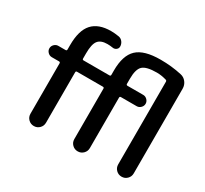

<svg xmlns="http://www.w3.org/2000/svg" viewBox="-148 -957 1255 1175"><g transform="rotate(30 479.5 -370.0)"><path d="M92 -420Q76 -420 64 -432Q52 -444 52 -460Q52 -476 64 -488Q76 -500 92 -500H143Q152 -500 152 -509V-540Q152 -644 195.5 -692Q239 -740 327 -740Q353 -740 383 -735Q400 -732 411 -717.5Q422 -703 422 -685Q422 -671 410 -662.5Q398 -654 384 -657Q366 -660 347 -660Q301 -660 281.5 -635Q262 -610 262 -545V-509Q262 -500 270 -500H453Q462 -500 462 -509V-540Q462 -646 511.5 -693Q561 -740 677 -740Q756 -740 827 -724Q851 -719 866.5 -699Q882 -679 882 -653V-55Q882 -32 866 -16Q850 0 827 0Q804 0 788 -16Q772 -32 772 -55V-639Q772 -648 763 -650Q728 -660 697 -660Q623 -660 597.5 -636Q572 -612 572 -545V-509Q572 -500 581 -500H692Q708 -500 720 -488Q732 -476 732 -460Q732 -444 720 -432Q708 -420 692 -420H581Q572 -420 572 -411V-55Q572 -32 556 -16Q540 0 517 0Q494 0 478 -16Q462 -32 462 -55V-411Q462 -420 453 -420H270Q262 -420 262 -411V-55Q262 -32 246 -16Q230 0 207 0Q184 0 168 -16Q152 -32 152 -55V-411Q152 -420 143 -420Z"/></g></svg>

Font: Rounded Mplus 1c Medium
Style: Regular
Weight: 500
Version: Version 1.059.20150529